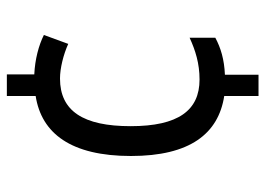

<svg xmlns="http://www.w3.org/2000/svg" viewBox="-127 -637 774 560"><g transform="rotate(-90 260.0 -357.0)"><path d="M323 -644V-724H260V-640C151 -623 85 -537 85 -362C85 -190 150 -107 260 -90V10H322V-88C367 -90 400 -100 430 -116V-191C393 -174 355 -162 308 -162C218 -162 172 -224 172 -363C172 -501 216 -569 311 -569C341 -569 381 -559 412 -545L438 -616C408 -631 367 -642 323 -644Z"/></g></svg>

Font: Noto Sans Armenian SemiCondensed
Style: Regular
Weight: 400
Width: 4
Designer: Monotype Design Team
Foundry: Monotype Imaging Inc.
Version: Version 2.008